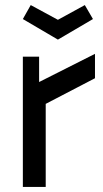

<svg xmlns="http://www.w3.org/2000/svg" viewBox="-20 -736 406 756"><path d="M70 -513H134V-413L354 -524V-428L160 -327V0H70ZM70 -661 101 -716 208 -658 314 -716 346 -661 208 -580Z"/></svg>

Font: Lineal
Style: Regular
Weight: 400
Designer: Created by Frank Adebiaye with contributions from Anton Moglia & Ariel Martín Pérez
Created by Frank ADEBIAYE with FontF
Foundry: Velvetyne Type Foundry
Version: Version 2.000